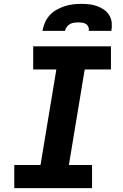

<svg xmlns="http://www.w3.org/2000/svg" viewBox="-20 -975 640 995"><path d="M54 0V-120H190L272 -615H152V-735H555V-615H419L337 -120H457V0ZM200 -815Q204 -837 213 -858Q222 -879 237.5 -896Q253 -913 273.5 -924.5Q294 -936 315.5 -943Q337 -950 358.5 -952.5Q380 -955 402 -955Q423 -955 444 -952.5Q465 -950 484 -943Q503 -936 519.5 -924.5Q536 -913 546.5 -895.5Q557 -878 559 -857Q561 -836 557 -815H440Q442 -826 438 -835.5Q434 -845 425.5 -850.5Q417 -856 406.5 -857.5Q396 -859 386 -859Q375 -859 364 -857.5Q353 -856 343 -850.5Q333 -845 326 -835.5Q319 -826 317 -815Z"/></svg>

Font: Iosevka Curly HvExObl
Style: Regular
Weight: 900
Width: 7
Italic angle: -9°
Monospace: yes
Designer: Belleve Invis
Foundry: Belleve Invis
Version: Version 11.1.0; ttfautohint (v1.8.3)